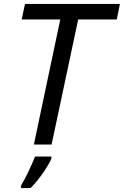

<svg xmlns="http://www.w3.org/2000/svg" viewBox="-20 -734 629 975"><path d="M286 -635 152 0H242L377 -635H573L589 -714H107L90 -635ZM87 208V221H135C178 180 230 101 241 71V61H158C142 102 107 177 87 208Z"/></svg>

Font: BC Sans
Style: Italic
Weight: 400
Italic angle: -12°
Designer: Monotype Design Team
Designer: Province of B.C.
Foundry: Monotype Imaging Inc.
Version: Version 2.000;GOOG;noto-source:20170915:90ef993387c0